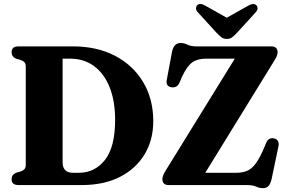

<svg xmlns="http://www.w3.org/2000/svg" viewBox="-20 -934 1449 969"><path d="M38.5 -29.5Q38.5 -52 61 -62L85.5 -69Q97.5 -73.5 103.8 -80.8Q110 -88 110 -101.5V-598Q110 -612 103.8 -619.2Q97.5 -626.5 85.5 -631L60.5 -638Q38.5 -648 38.5 -670.5Q38.5 -700 73.5 -700H347.5Q468.5 -700 559.8 -652.8Q651 -605.5 702.2 -520.2Q753.5 -435 753.5 -322Q753.5 -227.5 709.5 -154.8Q665.5 -82 584.8 -41Q504 0 392.5 0H73.5Q38.5 0 38.5 -29.5ZM378.5 -62Q458.5 -62 509.8 -127Q561 -192 561 -329Q561 -424.5 533.2 -493.8Q505.5 -563 454.5 -600.5Q403.5 -638 333.5 -638H296V-115Q296 -62 348.5 -62ZM1364.5 -628 1016 -62H1171.5Q1202.5 -62 1225.2 -71Q1248 -80 1267 -104Q1286 -128 1306.5 -173L1323.5 -213.5Q1336 -241.5 1363.5 -235.5Q1377 -232.5 1383 -221.5Q1389 -210.5 1385 -194L1350.5 -29Q1344.5 -5.5 1334.8 5Q1325 15.5 1306 15.5Q1289.5 15.5 1272.5 7.8Q1255.5 0 1227 0H831.5Q799.5 0 799.5 -30.5Q799.5 -47 816 -73L1165 -638H1019Q976 -638 950 -619Q924 -600 899.5 -548.5L886 -517Q878.5 -501 867.8 -496.2Q857 -491.5 845 -493.5Q815.5 -499 821.5 -530L848 -672Q857 -717 891.5 -717Q909 -717 926.2 -708.5Q943.5 -700 971.5 -700H1348.5Q1381 -700 1381 -670Q1381 -653.5 1364.5 -628ZM1176 -768.5Q1163 -754.5 1152 -746Q1141 -737.5 1124.5 -737.5Q1108 -737.5 1097.2 -746Q1086.5 -754.5 1073 -768.5L978.5 -872Q968.5 -883 969.2 -892.8Q970 -902.5 975.5 -908Q990.5 -921 1016 -905.5L1124.5 -844.5L1233 -905.5Q1258.5 -920.5 1273.5 -908Q1279 -902.5 1279.8 -892.8Q1280.5 -883 1270.5 -872Z"/></svg>

Font: Fraunces 72pt S050
Style: Bold
Weight: 700
Version: Version 1.000; ttfautohint (v1.8.3)